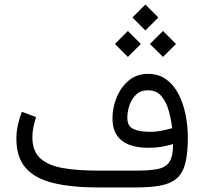

<svg xmlns="http://www.w3.org/2000/svg" viewBox="-20 -826 899 846"><path d="M620.6 -806.2 677.7 -749 620.6 -691.9 563.5 -749ZM698.2 -689.5 755.4 -632.3 698.2 -575.2 640.6 -632.3ZM543.5 -689.5 600.6 -632.3 543.5 -575.2 486.3 -632.3ZM742.7 -191.4Q717.3 -183.6 691.4 -179.2Q665.5 -174.8 634.8 -174.8Q475.6 -174.8 475.6 -305.2Q475.6 -351.6 493.9 -396.5Q512.2 -441.4 547.1 -470.9Q582 -500.5 631.8 -500.5Q679.2 -500.5 712.6 -476.1Q746.1 -451.7 767.1 -410.6Q788.1 -369.6 797.9 -319.6Q807.6 -269.5 807.6 -218.3Q807.6 -148.4 796.1 -105.2Q784.7 -62 758.1 -39.3Q731.4 -16.6 686.8 -8.3Q642.1 0 575.7 0H413.6Q296.9 0 216.1 -19.3Q135.3 -38.6 93.8 -85.4Q52.2 -132.3 52.2 -214.8Q52.2 -246.1 58.8 -275.6Q65.4 -305.2 76.2 -333.5L138.7 -310.1Q132.3 -289.1 127.4 -266.4Q122.6 -243.7 122.6 -222.7Q122.6 -159.7 158 -127.9Q193.4 -96.2 258.5 -85.2Q323.7 -74.2 413.6 -74.2H581.5Q642.1 -74.2 677.2 -81.8Q712.4 -89.4 727.5 -114.3Q742.7 -139.2 742.7 -191.4ZM641.1 -245.1Q666.5 -245.1 690.4 -249.8Q714.4 -254.4 738.8 -261.2Q734.4 -297.9 723.9 -336.7Q713.4 -375.5 691.7 -401.9Q669.9 -428.2 631.3 -428.2Q599.6 -428.2 579.6 -408.9Q559.6 -389.6 550.3 -361.6Q541 -333.5 541 -307.6Q541 -270 567.9 -257.6Q594.7 -245.1 641.1 -245.1Z"/></svg>

Font: Vazirmatn UI Light
Style: Regular
Weight: 300
Designer: Saber Rastikerdar
Foundry: Saber Rastikerdar
Version: Version 33.003